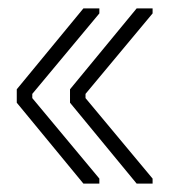

<svg xmlns="http://www.w3.org/2000/svg" viewBox="-20 -579 414 458"><path d="M179 -559H217V-547L57 -355V-345L217 -153V-141H179L20 -334V-366ZM306 -559H344V-547L184 -355V-345L344 -153V-141H306L147 -334V-366Z"/></svg>

Font: Phudu
Style: Bold
Weight: 700
Version: Version 1.005;gftools[0.9.23]